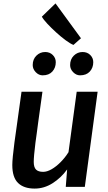

<svg xmlns="http://www.w3.org/2000/svg" viewBox="-20 -1094 632 1124"><path d="M183 10Q119.5 10 85.8 -22.8Q52 -55.5 52 -128Q52 -146 55.2 -179.5Q58.5 -213 64.5 -259.5Q70.5 -303 77.8 -354.5Q85 -406 92.2 -458.2Q99.5 -510.5 106 -557H228.5Q226.5 -543.5 222.8 -515.8Q219 -488 214 -452.8Q209 -417.5 204 -380.5Q199 -343.5 194.8 -311.2Q190.5 -279 187.5 -258.5Q182.5 -218 180 -190Q177.5 -162 177.5 -146.5Q177.5 -114.5 191 -101.2Q204.5 -88 232.5 -88Q255.5 -88 282 -103.2Q308.5 -118.5 334.5 -144.5Q360.5 -170.5 381 -203L429 -557H551.5L476.5 0H365L373 -102Q337.5 -53 288 -21.5Q238.5 10 183 10ZM229.5 -653Q207 -653 189.2 -671.5Q171.5 -690 171.5 -713Q171.5 -747 193 -768.2Q214.5 -789.5 244.5 -789.5Q271.5 -789.5 289 -772Q306.5 -754.5 306.5 -730Q306.5 -697.5 286.5 -675.2Q266.5 -653 229.5 -653ZM448.5 -653Q426.5 -653 408.5 -671.2Q390.5 -689.5 390.5 -713Q390.5 -747 412 -768.2Q433.5 -789.5 463.5 -789.5Q491 -789.5 508.5 -772Q526 -754.5 526 -730Q526 -697.5 505.8 -675.2Q485.5 -653 448.5 -653ZM410 -831Q392 -838 364.5 -858.2Q337 -878.5 308 -905Q279 -931.5 256.2 -956Q233.5 -980.5 225 -996.5L305 -1074L454 -870Z"/></svg>

Font: Merriweather Sans Medium
Style: Italic
Weight: 500
Italic angle: -7.5°
Designer: Eben Sorkin
Foundry: Eben Sorkin
Version: Version 2.001